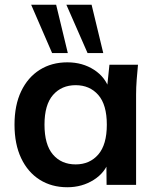

<svg xmlns="http://www.w3.org/2000/svg" viewBox="-20 -777 660 807"><path d="M263 10Q197 10 147 -21.5Q97 -53 69 -112Q41 -171 41 -253Q41 -335 69 -393.5Q97 -452 147 -483.5Q197 -515 263 -515Q327 -515 375.5 -483.5Q424 -452 440 -399H429L440 -505H560Q557 -474 554.5 -442Q552 -410 552 -379V0H428L427 -104H439Q423 -52 374 -21Q325 10 263 10ZM298 -86Q357 -86 393 -127.5Q429 -169 429 -253Q429 -337 393 -378Q357 -419 298 -419Q239 -419 203 -378Q167 -337 167 -253Q167 -169 202.5 -127.5Q238 -86 298 -86ZM348 -554 259 -757H365L414 -554ZM199 -554 111 -757H216L265 -554Z"/></svg>

Font: Mulish ExtraLight
Style: Bold
Weight: 700
Version: Version 3.603